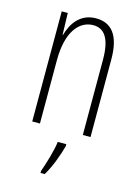

<svg xmlns="http://www.w3.org/2000/svg" viewBox="-116 -605 649 891"><g transform="rotate(15 209.0 -159.0)"><path d="M233 -539C158 -539 120 -483 104 -425H102L99 -529H70V0H107V-305C107 -439 160 -505 229 -505C282 -505 313 -463 313 -362V0H350V-373C350 -488 308 -539 233 -539ZM250 71V61H209C205 101 182 175 169 211V221H189C216 177 237 118 250 71Z"/></g></svg>

Font: Noto Sans Lao UI ExtCond ExtLt
Style: Regular
Weight: 200
Width: 2
Designer: Monotype Design Team
Foundry: Monotype Imaging Inc.
Version: Version 2.000